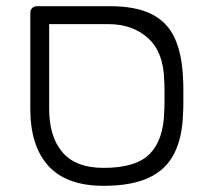

<svg xmlns="http://www.w3.org/2000/svg" viewBox="-20 -591 673 621"><path d="M315 10Q195 10 136.5 -54.5Q78 -119 78 -239V-549Q78 -559 84 -565Q90 -571 100 -571H335Q420 -571 471 -545Q522 -519 545.5 -467Q569 -415 572 -337Q573 -327 573 -303.5Q573 -280 573 -257Q573 -234 572 -224Q570 -147 543.5 -94.5Q517 -42 461 -16Q405 10 315 10ZM315 -48Q420 -48 464.5 -93.5Q509 -139 511 -229Q512 -239 512 -260Q512 -281 512 -301.5Q512 -322 511 -332Q509 -422 459 -467.5Q409 -513 330 -513H139V-239Q139 -149 182 -98.5Q225 -48 315 -48Z"/></svg>

Font: Rubik Light Light
Style: Regular
Weight: 300
Version: Version 2.101